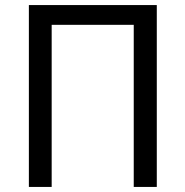

<svg xmlns="http://www.w3.org/2000/svg" viewBox="-20 -732 730 758"><path d="M599 6H508V-634H184V6H94V-712H599Z"/></svg>

Font: LXGW 975 Gothic SC
Style: Regular
Weight: 400
Version: Version 2.01;February 25, 2021